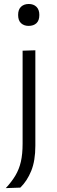

<svg xmlns="http://www.w3.org/2000/svg" viewBox="-20 -750 288 964"><path d="M9 194.5Q38.5 163 57.2 131.5Q76 100 84.8 61.8Q93.5 23.5 93.5 -28.5V-495.5L157.5 -497.5V-18.5Q157.5 57 136.8 108Q116 159 82 192ZM123.5 -620Q100.5 -620 85.8 -633.5Q71 -647 71 -675Q71 -702.5 85.8 -716.2Q100.5 -730 124.5 -730Q148.5 -730 163 -715.8Q177.5 -701.5 177.5 -675Q177.5 -647 163 -633.5Q148.5 -620 123.5 -620Z"/></svg>

Font: Commissioner Light
Style: Regular
Weight: 300
Designer: Kostas Bartsokas
Foundry: Kostas Bartsokas
Version: Version 1.000; ttfautohint (v1.8.3)